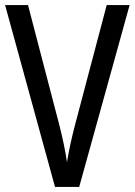

<svg xmlns="http://www.w3.org/2000/svg" viewBox="-20 -734 529 754"><path d="M489 -714H399L274 -241C261 -191 250 -141 243 -97C237 -141 226 -191 214 -239L90 -714H0L196 0H291Z"/></svg>

Font: Noto Sans Telugu Condensed
Style: Regular
Weight: 400
Width: 3
Designer: Jelle Bosma - Monotype Design Team
Foundry: Monotype Imaging Inc.
Version: Version 2.005